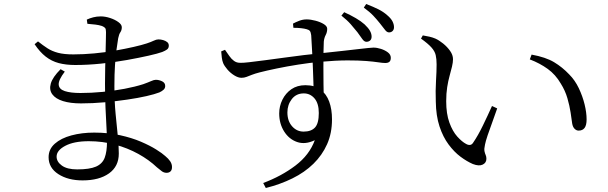

<svg xmlns="http://www.w3.org/2000/svg" viewBox="-20 -859 3040 960"><path d="M393 43Q320 43 271.5 11.5Q223 -20 223 -73Q223 -113 254 -140.5Q285 -168 337 -182Q389 -196 451 -196Q521 -196 580 -183Q639 -170 684.5 -150.5Q730 -131 761 -111.5Q792 -92 806 -79Q822 -66 831 -52.5Q840 -39 840 -24Q840 -9 832.5 -2Q825 5 813 5Q800 5 789.5 -2.5Q779 -10 765 -22Q725 -60 671.5 -89.5Q618 -119 555.5 -136Q493 -153 424 -153Q350 -153 306.5 -130Q263 -107 263 -76Q263 -50 289.5 -31Q316 -12 366 -12Q428 -12 460 -26Q492 -40 503.5 -70.5Q515 -101 515 -151Q515 -176 512.5 -220Q510 -264 507.5 -320.5Q505 -377 505 -441Q505 -480 506 -522.5Q507 -565 508 -602.5Q509 -640 509.5 -666Q510 -692 510 -698Q510 -713 506 -718.5Q502 -724 490 -729Q474 -734 457.5 -736Q441 -738 417 -740L414 -761Q429 -768 446.5 -772.5Q464 -777 484 -777Q506 -777 530.5 -769Q555 -761 572 -748.5Q589 -736 589 -723Q589 -708 582 -698Q575 -688 571 -668Q567 -644 562.5 -611Q558 -578 555 -533.5Q552 -489 552 -429Q552 -352 558 -290Q564 -228 569 -179Q574 -130 574 -91Q574 -27 525 8Q476 43 393 43ZM385 -342Q332 -342 295 -353.5Q258 -365 241.5 -387.5Q225 -410 234 -441.5Q243 -473 283 -513L304 -501Q272 -459 273.5 -436Q275 -413 304 -403.5Q333 -394 382 -394Q436 -394 493 -399.5Q550 -405 602.5 -415Q655 -425 696 -438Q721 -447 735.5 -453.5Q750 -460 759 -460Q775 -460 790.5 -452.5Q806 -445 806 -429Q806 -418 798 -410.5Q790 -403 777 -397Q754 -388 712.5 -378.5Q671 -369 616.5 -361Q562 -353 502.5 -347.5Q443 -342 385 -342ZM356 -534Q310 -534 274 -543.5Q238 -553 208.5 -576Q179 -599 153 -638L170 -652Q195 -632 217.5 -617.5Q240 -603 270 -595Q300 -587 347 -587Q397 -587 451 -592Q505 -597 556 -606Q607 -615 648.5 -624.5Q690 -634 714 -642Q735 -649 748.5 -655.5Q762 -662 772 -662Q784 -662 796 -658.5Q808 -655 816 -648.5Q824 -642 824 -631Q824 -618 815 -611.5Q806 -605 791 -599Q769 -591 722.5 -580.5Q676 -570 615 -559Q554 -548 486.5 -541Q419 -534 356 -534Z M1812 -650Q1801 -650 1791 -664.5Q1781 -679 1767 -698Q1751 -718 1733.5 -738Q1716 -758 1687 -781L1701 -798Q1734 -783 1759.5 -768Q1785 -753 1803 -737Q1822 -719 1830 -704.5Q1838 -690 1838 -676Q1838 -663 1830.5 -656.5Q1823 -650 1812 -650ZM1296 56Q1387 22 1457 -31Q1527 -84 1554 -158Q1506 -135 1465.5 -149Q1425 -163 1400.5 -202Q1376 -241 1376 -292Q1376 -328 1392 -360.5Q1408 -393 1437 -413Q1466 -433 1507 -433Q1554 -433 1583 -411Q1612 -389 1626 -351Q1640 -313 1640 -262Q1640 -193 1615.5 -138Q1591 -83 1547 -40Q1503 3 1442 33Q1381 63 1309 81ZM1498 -201Q1536 -201 1555 -221.5Q1574 -242 1574 -294Q1574 -342 1552.5 -367Q1531 -392 1499 -392Q1461 -392 1439 -363.5Q1417 -335 1417 -297Q1417 -254 1440.5 -227.5Q1464 -201 1498 -201ZM1187 -470Q1171 -470 1151.5 -482Q1132 -494 1117 -511.5Q1102 -529 1096 -543Q1091 -555 1089 -571.5Q1087 -588 1086 -602L1105 -610Q1117 -593 1127 -578.5Q1137 -564 1150 -554.5Q1163 -545 1180 -545Q1193 -544 1226.5 -548Q1260 -552 1306.5 -558Q1353 -564 1403 -571Q1453 -578 1499 -583.5Q1545 -589 1577 -592Q1645 -599 1692.5 -604.5Q1740 -610 1771.5 -613.5Q1803 -617 1821 -619Q1839 -621 1847 -621Q1865 -621 1885 -614.5Q1905 -608 1919.5 -597Q1934 -586 1934 -570Q1934 -556 1927 -550Q1920 -544 1906 -544Q1894 -544 1871 -547.5Q1848 -551 1811 -554Q1774 -557 1717.5 -557Q1661 -557 1582 -550Q1528 -545 1471 -536Q1414 -527 1363.5 -516.5Q1313 -506 1278 -497Q1255 -491 1239.5 -485Q1224 -479 1212.5 -474.5Q1201 -470 1187 -470ZM1548 -407Q1548 -423 1547 -448.5Q1546 -474 1545 -505Q1544 -536 1542.5 -568.5Q1541 -601 1539 -630.5Q1537 -660 1536 -683Q1534 -698 1529.5 -704Q1525 -710 1513 -713Q1503 -716 1486 -718Q1469 -720 1447 -720L1445 -741Q1458 -748 1476 -755Q1494 -762 1513 -762Q1533 -762 1557.5 -755.5Q1582 -749 1599 -738.5Q1616 -728 1616 -715Q1616 -698 1608.5 -684Q1601 -670 1599 -651Q1598 -633 1597.5 -599.5Q1597 -566 1597 -524Q1597 -482 1597.5 -438.5Q1598 -395 1599 -358ZM1925 -697Q1914 -697 1904 -711Q1894 -725 1879 -743Q1863 -763 1846 -781Q1829 -799 1799 -821L1811 -839Q1847 -825 1872 -812.5Q1897 -800 1916 -783Q1935 -767 1942.5 -752Q1950 -737 1950 -723Q1950 -711 1943 -704Q1936 -697 1925 -697Z M2344 -39Q2314 -52 2282.5 -75.5Q2251 -99 2223 -136.5Q2195 -174 2177.5 -227Q2160 -280 2159 -351Q2157 -405 2160 -454Q2163 -503 2163 -537Q2163 -564 2158.5 -583.5Q2154 -603 2137 -622Q2120 -641 2085 -666L2094 -682Q2112 -679 2127.5 -675.5Q2143 -672 2157 -666Q2175 -658 2195.5 -641.5Q2216 -625 2230.5 -604.5Q2245 -584 2245 -563Q2245 -547 2240 -526Q2235 -505 2228 -480Q2221 -455 2216 -423.5Q2211 -392 2211 -353Q2211 -290 2227 -246Q2243 -202 2266.5 -176Q2290 -150 2311 -139Q2322 -133 2331 -134.5Q2340 -136 2346 -146Q2370 -181 2394.5 -231.5Q2419 -282 2440 -329L2466 -317Q2455 -284 2441.5 -248Q2428 -212 2418 -182Q2408 -152 2405 -136Q2400 -114 2402.5 -102.5Q2405 -91 2408.5 -83.5Q2412 -76 2412 -65Q2412 -45 2393.5 -36Q2375 -27 2344 -39ZM2873 -206Q2862 -206 2853 -215Q2844 -224 2841 -241Q2838 -263 2833 -296.5Q2828 -330 2817 -368Q2806 -406 2784 -441Q2758 -486 2718.5 -514.5Q2679 -543 2629 -562L2638 -586Q2709 -573 2750.5 -548Q2792 -523 2826 -487Q2855 -458 2874 -418Q2893 -378 2903 -337Q2913 -296 2913 -262Q2913 -233 2903 -219.5Q2893 -206 2873 -206Z"/></svg>

Font: Noto Serif JP ExtraLight
Style: Regular
Weight: 400
Version: Version 2.003-H1;hotconv 1.1.1;makeotfexe 2.6.0